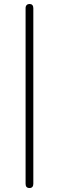

<svg xmlns="http://www.w3.org/2000/svg" viewBox="-20 -864 297 968"><path d="M129 84Q109 84 109 63V-823Q109 -833 114.5 -838.5Q120 -844 129 -844Q138 -844 143 -838.5Q148 -833 148 -823V63Q148 73 143 78.5Q138 84 129 84Z"/></svg>

Font: Shippori Mincho B1
Style: Regular
Weight: 400
Designer: FONTDASU
Foundry: FONTDASU / Google Inc. / but / Adobe
Version: Version 3.110; ttfautohint (v1.8.3)